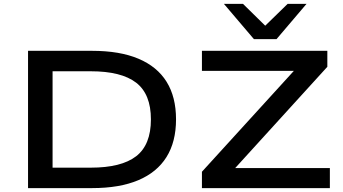

<svg xmlns="http://www.w3.org/2000/svg" viewBox="-20 -966 1759 986"><path d="M124 0V-705H453Q595 -705 691 -664.5Q787 -624 835.5 -546Q884 -468 884 -353Q884 -238 835 -159.5Q786 -81 690 -40.5Q594 0 453 0ZM250 -105H446Q603 -105 679 -163.5Q755 -222 755 -353Q755 -483 679 -541.5Q603 -600 446 -600H250ZM1017 0V-84L1531 -648L1543 -602H1017V-705H1661V-623L1146 -57L1135 -103H1674V0ZM1284 -765 1130 -946H1228L1342 -834L1457 -946H1554L1400 -765Z"/></svg>

Font: Nunito Sans 7pt Expanded SemiBold
Style: Regular
Weight: 600
Width: 7
Designer: Vernon Adams
Foundry: Vernon Adams
Version: Version 3.101;gftools[0.9.27]